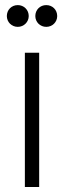

<svg xmlns="http://www.w3.org/2000/svg" viewBox="-20 -752 258 772"><path d="M51.5 -644C76 -644 95.5 -663.5 95.5 -687.5C95.5 -712.5 76 -731.5 51.5 -731.5C26.5 -731.5 7.5 -712.5 7.5 -687.5C7.5 -663.5 26.5 -644 51.5 -644ZM166 -644C191 -644 210 -663.5 210 -687.5C210 -712.5 191 -731.5 166 -731.5C141 -731.5 122 -712.5 122 -687.5C122 -663.5 141 -644 166 -644ZM137.5 0V-540H80V0Z"/></svg>

Font: Hauora Light
Style: Regular
Weight: 300
Designer: Wayne Shih
Foundry: WCYS
Version: Version 1.001;hotconv 1.0.109;makeotfexe 2.5.65596